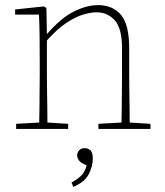

<svg xmlns="http://www.w3.org/2000/svg" viewBox="-20 -503 644 749"><path d="M43 0V-20L133 -25Q134 -51 134 -84.5Q134 -118 134.5 -151Q135 -184 135 -210V-259Q135 -312 134.5 -360Q134 -408 132 -446H39V-466L151 -478L161 -472L163 -370Q218 -433 268 -458Q318 -483 363 -483Q419 -483 451.5 -445.5Q484 -408 484 -314V-210Q484 -183 484.5 -149.5Q485 -116 485.5 -83.5Q486 -51 486 -25L567 -20V0H364V-20L454 -25Q455 -51 455 -83.5Q455 -116 455.5 -149.5Q456 -183 456 -210V-315Q456 -392 428 -423.5Q400 -455 356 -455Q335 -455 305.5 -446.5Q276 -438 240 -414.5Q204 -391 163 -345V-210Q163 -184 163.5 -150.5Q164 -117 164.5 -84Q165 -51 165 -25L246 -20V0ZM342 117Q342 145 326.5 176Q311 207 266 226L259 209Q284 195 297.5 181.5Q311 168 318 142Q297 134 289 124Q281 114 281 103Q281 92 288.5 83.5Q296 75 310 75Q318 75 323.5 77.5Q329 80 334 84Q338 91 340 97Q342 103 342 117Z"/></svg>

Font: Source Serif 4 ExtraLight
Style: Regular
Weight: 200
Designer: Frank Grießhammer
Foundry: Adobe
Version: Version 4.005;hotconv 1.1.0;makeotfexe 2.6.0